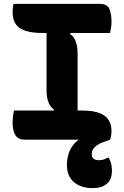

<svg xmlns="http://www.w3.org/2000/svg" viewBox="-20 -720 640 990"><path d="M380 -122H248L258 -156Q240 -167 230 -192.5Q220 -218 220 -252Q220 -293 220 -333.5Q220 -374 220 -415Q220 -456 220 -496.5Q220 -537 220 -578H352L342 -544Q360 -533 370 -507.5Q380 -482 380 -448Q380 -407 380 -366.5Q380 -326 380 -285Q380 -244 380 -203.5Q380 -163 380 -122ZM548 0H107Q90 0 78 -6Q66 -12 59 -23.5Q52 -35 48.5 -51Q45 -67 45 -88Q45 -100 46 -111Q47 -122 48.5 -132.5Q50 -143 52 -150H402Q462 -150 495.5 -136Q529 -122 542 -98Q555 -74 555 -45Q555 -37 554 -29.5Q553 -22 551.5 -14.5Q550 -7 548 0ZM50 -700H493Q534 -700 544.5 -673Q555 -646 555 -608Q555 -601 554.5 -594Q554 -587 553 -579.5Q552 -572 550.5 -565Q549 -558 547 -550H199Q120 -550 82.5 -575Q45 -600 45 -658Q45 -664 45.5 -670Q46 -676 46.5 -681.5Q47 -687 48 -692Q49 -697 50 -700ZM487 -40Q495 -42 508 -34.5Q521 -27 548 0Q543 2 535 5Q527 8 518 11Q487 21 470 37Q453 53 453 75Q453 91 462.5 98.5Q472 106 489 106Q503 106 513 103Q523 100 535 93H541Q547 105 550.5 115.5Q554 126 555.5 136.5Q557 147 557 161Q557 207 530 228.5Q503 250 459 250Q396 250 360.5 218.5Q325 187 325 131Q325 86 342.5 51Q360 16 396 -7Q432 -30 487 -40Z"/></svg>

Font: Recursive Monospace Casual ExtraBold
Style: Regular
Weight: 800
Version: Version 1.047